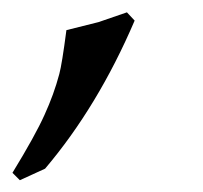

<svg xmlns="http://www.w3.org/2000/svg" viewBox="-40 -740 334 316"><path d="M-19.5 -455.6Q18.1 -517.1 33.2 -550.8Q41 -567.9 47.1 -584.7Q53.2 -601.6 57.6 -618.2Q62 -634.3 69.3 -690.4L122.1 -703.6Q133.3 -707.5 168.9 -719.7L181.6 -706.1Q121.1 -564.9 34.2 -462.4L-7.3 -443.4Z"/></svg>

Font: XB Kayhan
Style: Regular
Weight: 400
Designer: Behnam
Foundry: Irmug
Version: Version 7.300 2009